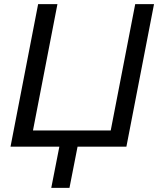

<svg xmlns="http://www.w3.org/2000/svg" viewBox="-20 -708 764 927"><path d="M354.5 0 315.4 199.2H227.5L266.6 0H30.8L164.1 -688H257.3L139.2 -78.1H514.6L632.8 -688H723.6L590.3 0Z"/></svg>

Font: Arimo
Style: Italic
Weight: 400
Italic angle: -12°
Designer: Steve Matteson
Foundry: Monotype Imaging Inc.
Version: Version 1.33